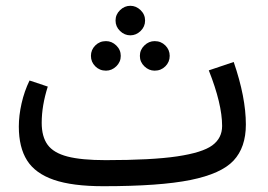

<svg xmlns="http://www.w3.org/2000/svg" viewBox="-20 -629 924 663"><path d="M829 -199Q829 -120 786.5 -74.5Q744 -29 638 -7.5Q532 14 337 14Q230 14 166 -8Q102 -30 73.5 -75Q45 -120 45 -192Q45 -230 54.5 -272Q64 -314 82 -351L145 -330Q124 -264 124 -205Q124 -157 144.5 -129Q165 -101 213 -88.5Q261 -76 345 -76Q504 -76 591.5 -89Q679 -102 713 -127Q747 -152 747 -194Q747 -270 701 -386L787 -415Q829 -293 829 -199ZM379 -558Q379 -579 394.5 -594Q410 -609 430 -609Q450 -609 465.5 -594Q481 -579 481 -558Q481 -537 465.5 -522Q450 -507 430 -507Q410 -507 394.5 -522Q379 -537 379 -558ZM294 -436Q294 -457 309 -472Q324 -487 346 -487Q366 -487 381.5 -472Q397 -457 397 -436Q397 -415 381.5 -400Q366 -385 346 -385Q324 -385 309 -400Q294 -415 294 -436ZM463 -436Q463 -457 478.5 -472Q494 -487 514 -487Q536 -487 551 -472Q566 -457 566 -436Q566 -415 551 -400Q536 -385 514 -385Q494 -385 478.5 -400Q463 -415 463 -436Z"/></svg>

Font: FiraGOUPP
Style: Medium
Weight: 400
Designer: bBox Type
Foundry: bBox Type GmbH
Version: Version 1.001